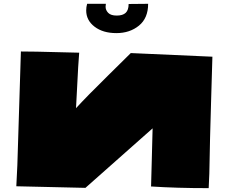

<svg xmlns="http://www.w3.org/2000/svg" viewBox="-20 -976 1196 1005"><path d="M534.2 -956.1 532.7 -940.9Q532.7 -922.9 546.4 -908.7Q560.1 -894.5 591.3 -894.5Q622.6 -894.5 637.9 -908.9Q653.3 -923.3 653.3 -955.1L755.4 -956.1Q755.4 -880.9 707.3 -841.8Q659.2 -802.7 589.1 -802.7Q519 -802.7 475.1 -836.2Q431.2 -869.6 431.2 -921.4Q431.2 -938.5 436 -956.1ZM1091.8 -679.2Q1091.8 -670.4 1085.2 -456.1Q1078.6 -241.7 1075.7 -66.9L1072.3 8.8Q902.3 8.8 770.5 0V-2Q771 -3.4 771 -7.1Q771 -10.7 771.7 -35.2Q772.5 -59.6 774.4 -135.5Q776.4 -211.4 778.8 -304.2L427.2 7.3L65.4 -1L70.8 -111.3L89.4 -706.5Q132.3 -706.5 172.9 -705.6L394.5 -700.2L389.2 -624.5L377.9 -409.7Q433.1 -470.2 546.4 -581.5Q659.7 -692.9 664.6 -698.2Z"/></svg>

Font: Seymour One
Style: Book
Weight: 400
Designer: vernon adams
Foundry: vernon adams
Version: Version 1.000; ttfautohint (v0.93) -l 8 -r 50 -G 200 -x 0 -w